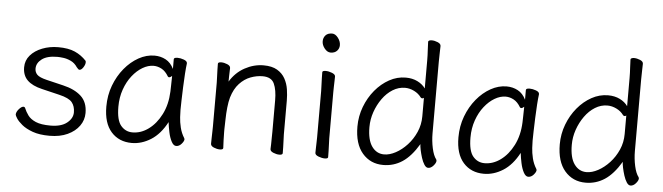

<svg xmlns="http://www.w3.org/2000/svg" viewBox="-46 -889 3754 1087"><g transform="rotate(5 1830.5 -345.5)"><path d="M195 -242Q139 -255 111 -282.5Q83 -310 83 -356Q83 -395 108 -424Q133 -453 175 -469.5Q217 -486 266 -486Q324 -486 361 -469.5Q398 -453 426 -423Q428 -421 428 -414Q428 -401 417.5 -385Q407 -369 396 -369Q390 -369 380 -382Q365 -405 342.5 -415.5Q320 -426 299 -428.5Q278 -431 266 -431Q208 -431 178 -408.5Q148 -386 148 -354Q148 -334 161.5 -320Q175 -306 216 -296L312 -273Q377 -258 414.5 -224Q452 -190 452 -128Q452 -88 428.5 -55Q405 -22 362 -2Q319 18 260 18Q202 18 163.5 4Q125 -10 102 -29Q79 -48 69 -64Q59 -80 59 -85Q59 -100 73.5 -116.5Q88 -133 99 -133Q106 -133 109 -126Q117 -106 131.5 -86Q146 -66 176 -53Q206 -40 260 -40Q321 -40 353.5 -66Q386 -92 386 -126Q386 -161 368 -183Q350 -205 295 -218Z M999 -457Q996 -435 993.5 -398.5Q991 -362 989.5 -321.5Q988 -281 987 -246Q986 -211 986 -193Q986 -179 987.5 -151.5Q989 -124 996.5 -93Q1004 -62 1021 -35Q1023 -31 1023 -29Q1023 -18 1009.5 -2.5Q996 13 979 13Q964 13 952.5 -8.5Q941 -30 934.5 -60.5Q928 -91 925 -118Q888 -48 835.5 -15Q783 18 727 18Q654 18 610 -31.5Q566 -81 566 -175Q566 -239 587 -295Q608 -351 643.5 -394Q679 -437 723 -461.5Q767 -486 813 -486Q848 -486 877 -470.5Q906 -455 923 -420V-475Q923 -485 944 -485Q961 -485 980 -478Q999 -471 999 -459ZM922 -380Q913 -371 905 -371Q901 -371 898 -375Q881 -404 858.5 -416Q836 -428 813 -428Q782 -428 750.5 -409.5Q719 -391 692.5 -357.5Q666 -324 650 -278.5Q634 -233 634 -180Q634 -104 660 -73Q686 -42 726 -42Q774 -42 817 -73.5Q860 -105 888.5 -161Q917 -217 920 -291Q921 -305 921 -330Q921 -355 922 -380Z M1513 -17Q1514 -25 1514 -44Q1514 -63 1514.5 -83.5Q1515 -104 1515 -115V-293Q1515 -352 1499 -387.5Q1483 -423 1433 -423Q1399 -423 1364.5 -410Q1330 -397 1302 -367Q1274 -337 1259 -287Q1252 -262 1248.5 -228.5Q1245 -195 1244.5 -162Q1244 -129 1243 -105V-89Q1243 -65 1244 -42Q1245 -19 1246 1Q1246 11 1227 11Q1211 11 1193 3.5Q1175 -4 1175 -17Q1175 -25 1175.5 -46Q1176 -67 1176.5 -87.5Q1177 -108 1177 -115V-364Q1177 -374 1176 -395Q1175 -416 1174.5 -438Q1174 -460 1174 -471Q1174 -481 1193 -481Q1209 -481 1227 -473.5Q1245 -466 1245 -453Q1245 -453 1244.5 -439Q1244 -425 1243.5 -407Q1243 -389 1243 -376Q1275 -429 1326.5 -457Q1378 -485 1433 -485Q1481 -485 1510.5 -467.5Q1540 -450 1555.5 -422Q1571 -394 1576 -361Q1581 -328 1581 -297V-105Q1581 -99 1582 -78Q1583 -57 1583.5 -34Q1584 -11 1584 1Q1584 11 1565 11Q1549 11 1531 3.5Q1513 -4 1513 -16Z M1853 -636Q1853 -617 1840 -603.5Q1827 -590 1804 -590Q1785 -590 1769.5 -609.5Q1754 -629 1754 -650Q1754 -670 1766.5 -684Q1779 -698 1804 -698Q1822 -698 1837.5 -678Q1853 -658 1853 -636ZM1770 -368Q1770 -378 1769 -399Q1768 -420 1767.5 -442Q1767 -464 1767 -475Q1767 -484 1786 -484Q1803 -484 1822 -476.5Q1841 -469 1841 -457Q1841 -449 1840.5 -432.5Q1840 -416 1839.5 -398Q1839 -380 1839 -368V-105Q1839 -99 1840 -78Q1841 -57 1841.5 -34Q1842 -11 1842 1Q1842 10 1823 10Q1807 10 1787.5 2.5Q1768 -5 1768 -17Q1768 -25 1768.5 -43.5Q1769 -62 1769.5 -80Q1770 -98 1770 -105Z M2353 -593Q2353 -624 2351 -653Q2349 -682 2349 -699Q2349 -704 2355 -706.5Q2361 -709 2369 -709Q2385 -709 2403 -701.5Q2421 -694 2421 -681Q2421 -669 2420 -643.5Q2419 -618 2419 -592V-185Q2419 -142 2428 -100.5Q2437 -59 2453 -39Q2455 -35 2455 -32Q2455 -20 2441 -4Q2427 12 2411 12Q2399 12 2389 -3.5Q2379 -19 2372 -41Q2365 -63 2360.5 -84.5Q2356 -106 2356 -118Q2313 -46 2264 -14Q2215 18 2156 18Q2083 18 2037.5 -35Q1992 -88 1992 -186Q1992 -245 2012.5 -299Q2033 -353 2068 -395Q2103 -437 2147.5 -461.5Q2192 -486 2241 -486Q2279 -486 2308 -471.5Q2337 -457 2353 -434ZM2353 -381Q2349 -377 2343 -377Q2338 -377 2334 -382Q2319 -403 2293.5 -415.5Q2268 -428 2242 -428Q2205 -428 2172 -407.5Q2139 -387 2114 -352Q2089 -317 2074.5 -275Q2060 -233 2060 -189Q2060 -116 2086.5 -79Q2113 -42 2156 -42Q2187 -42 2221.5 -60.5Q2256 -79 2286 -111.5Q2316 -144 2334.5 -186Q2353 -228 2353 -276Z M3000 -457Q2997 -435 2994.5 -398.5Q2992 -362 2990.5 -321.5Q2989 -281 2988 -246Q2987 -211 2987 -193Q2987 -179 2988.5 -151.5Q2990 -124 2997.5 -93Q3005 -62 3022 -35Q3024 -31 3024 -29Q3024 -18 3010.5 -2.5Q2997 13 2980 13Q2965 13 2953.5 -8.5Q2942 -30 2935.5 -60.5Q2929 -91 2926 -118Q2889 -48 2836.5 -15Q2784 18 2728 18Q2655 18 2611 -31.5Q2567 -81 2567 -175Q2567 -239 2588 -295Q2609 -351 2644.5 -394Q2680 -437 2724 -461.5Q2768 -486 2814 -486Q2849 -486 2878 -470.5Q2907 -455 2924 -420V-475Q2924 -485 2945 -485Q2962 -485 2981 -478Q3000 -471 3000 -459ZM2923 -380Q2914 -371 2906 -371Q2902 -371 2899 -375Q2882 -404 2859.5 -416Q2837 -428 2814 -428Q2783 -428 2751.5 -409.5Q2720 -391 2693.5 -357.5Q2667 -324 2651 -278.5Q2635 -233 2635 -180Q2635 -104 2661 -73Q2687 -42 2727 -42Q2775 -42 2818 -73.5Q2861 -105 2889.5 -161Q2918 -217 2921 -291Q2922 -305 2922 -330Q2922 -355 2923 -380Z M3503 -593Q3503 -624 3501 -653Q3499 -682 3499 -699Q3499 -704 3505 -706.5Q3511 -709 3519 -709Q3535 -709 3553 -701.5Q3571 -694 3571 -681Q3571 -669 3570 -643.5Q3569 -618 3569 -592V-185Q3569 -142 3578 -100.5Q3587 -59 3603 -39Q3605 -35 3605 -32Q3605 -20 3591 -4Q3577 12 3561 12Q3549 12 3539 -3.5Q3529 -19 3522 -41Q3515 -63 3510.5 -84.5Q3506 -106 3506 -118Q3463 -46 3414 -14Q3365 18 3306 18Q3233 18 3187.5 -35Q3142 -88 3142 -186Q3142 -245 3162.5 -299Q3183 -353 3218 -395Q3253 -437 3297.5 -461.5Q3342 -486 3391 -486Q3429 -486 3458 -471.5Q3487 -457 3503 -434ZM3503 -381Q3499 -377 3493 -377Q3488 -377 3484 -382Q3469 -403 3443.5 -415.5Q3418 -428 3392 -428Q3355 -428 3322 -407.5Q3289 -387 3264 -352Q3239 -317 3224.5 -275Q3210 -233 3210 -189Q3210 -116 3236.5 -79Q3263 -42 3306 -42Q3337 -42 3371.5 -60.5Q3406 -79 3436 -111.5Q3466 -144 3484.5 -186Q3503 -228 3503 -276Z"/></g></svg>

Font: QiushuiShotai
Style: Regular
Weight: 600
Designer: Fontworks Inc.
Foundry: Fontworks Inc.
Version: Version 1.250